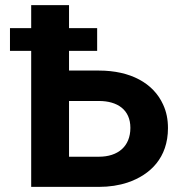

<svg xmlns="http://www.w3.org/2000/svg" viewBox="-20 -731 706 751"><path d="M19 -532H102V0H367C408 0 446 -6 479 -17C568 -47 637 -114 637 -230C637 -264 631 -294 618 -322C580 -406 490 -455 367 -455H250V-532H360V-621H250V-711H102V-621H19ZM250 -118V-336H367C439 -336 490 -302 490 -231C490 -158 441 -118 367 -118Z"/></svg>

Font: Asimov Pro
Style: Bd
Weight: 700
Designer: Google
Version: Version 2.000980; 2014